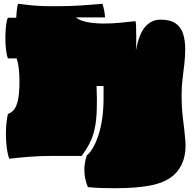

<svg xmlns="http://www.w3.org/2000/svg" viewBox="-20 -823 1022 1016"><path d="M587 173Q555 173 519 172Q483 171 445 167Q411 85 439 0Q477 -32 502.5 -113Q528 -194 528 -303V-368H491Q494 -293 492 -239Q490 -185 481.5 -144Q473 -103 456 -68.5Q439 -34 412 2H264Q189 2 129.5 7Q70 12 29 17Q19 -10 14.5 -52.5Q10 -95 12 -140.5Q14 -186 22 -220Q37 -225 51 -239Q65 -253 74 -288.5Q83 -324 83 -390Q83 -434 79 -464.5Q75 -495 68 -514H22Q15 -531 11.5 -562Q8 -593 8.5 -628Q9 -663 12.5 -691Q16 -719 22 -729H66Q69 -787 76 -803Q110 -799 135.5 -796Q161 -793 193 -791.5Q225 -790 276 -790Q350 -790 415 -794.5Q480 -799 522 -803Q533 -771 536 -731H381Q404 -713 441.5 -706Q479 -699 524 -698.5Q569 -698 614 -702.5Q659 -707 696 -711Q699 -710 700 -684Q701 -658 701 -622Q701 -586 699 -555Q715 -643 748 -681Q781 -719 830 -719Q881 -719 909 -699.5Q937 -680 948.5 -645Q960 -610 960 -565Q960 -523 955.5 -484.5Q951 -446 946 -406Q941 -366 941 -319Q941 -250 949 -188.5Q957 -127 961 -75Q965 -23 952 19Q934 77 890.5 111Q847 145 773 159Q699 173 587 173Z"/></svg>

Font: Oi
Style: Regular
Weight: 400
Designer: Kostas Bartsokas, Mohamad Dakak
Foundry: Foundry5
Version: Version 4.000